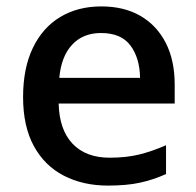

<svg xmlns="http://www.w3.org/2000/svg" viewBox="-20 -569 613 599"><path d="M296 -549Q367 -549 418 -519.5Q469 -490 497 -435.5Q525 -381 525 -305V-246H163Q165 -164 206.5 -120.5Q248 -77 322 -77Q374 -77 414.5 -87Q455 -97 498 -116V-26Q458 -8 416.5 1Q375 10 317 10Q239 10 179 -21Q119 -52 85.5 -113.5Q52 -175 52 -266Q52 -356 82.5 -419.5Q113 -483 168 -516Q223 -549 296 -549ZM295 -466Q239 -466 205 -429.5Q171 -393 165 -326H417Q416 -388 387 -427Q358 -466 295 -466Z"/></svg>

Font: Noto Sans Kawi Medium
Style: Regular
Weight: 500
Designer: Fadhl Haqq
Version: Version 1.000